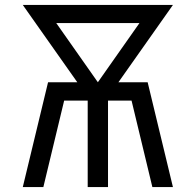

<svg xmlns="http://www.w3.org/2000/svg" viewBox="-20 -755 790 775"><path d="M72 0 174 -423H292L237 -501L72 -735H678L458 -423H576L678 0H595L511 -349H416V0H334V-349H239L155 0ZM375 -423 543 -662H207Z"/></svg>

Font: Zed Sans Extended
Style: Regular
Weight: 400
Width: 7
Designer: Belleve Invis
Foundry: Belleve Invis
Version: Version 1.0.0; ttfautohint (v1.8.4)